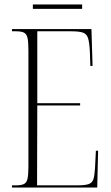

<svg xmlns="http://www.w3.org/2000/svg" viewBox="-20 -845 499 865"><path d="M34 0V-10H52Q76 -10 88 -16Q100 -22 104 -40Q108 -58 108 -95V-618Q108 -656 104 -674Q100 -692 88 -698Q76 -704 52 -704H34V-714H392L397 -548H387L385 -610Q383 -652 377 -672Q371 -692 354 -698Q337 -704 301 -704H148V-380H341V-370H148L147 -10H328Q363 -10 379 -15.5Q395 -21 400.5 -37Q406 -53 408 -86L412 -166H422L418 0ZM128 -805V-825H350V-805Z"/></svg>

Font: Noto Serif Display ExtraCondensed ExtraLight
Style: Regular
Weight: 200
Width: 2
Designer: Monotype Design Team
Foundry: Monotype Imaging Inc.
Version: Version 2.009